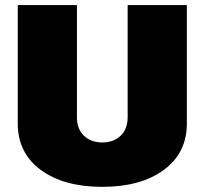

<svg xmlns="http://www.w3.org/2000/svg" viewBox="-20 -720 807 757"><path d="M50 -233.3V-700H283.3V-258.3Q283.3 -210.8 311.2 -184.6Q339.2 -158.3 383.3 -158.3Q427.5 -158.3 455.4 -184.6Q483.3 -210.8 483.3 -258.3V-700H716.7V-233.3Q716.7 -116.7 625.8 -50Q535 16.7 383.3 16.7Q231.7 16.7 140.8 -50Q50 -116.7 50 -233.3Z"/></svg>

Font: BoonTook
Style: Regular
Weight: 400
Designer: Sungsit Sawaiwan
Foundry: FontUni
Version: Version 3.0